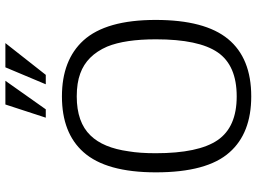

<svg xmlns="http://www.w3.org/2000/svg" viewBox="-140 -802 953 713"><g transform="rotate(-90 336.5 -445.5)"><path d="M443 -902H533L415 -752H380ZM305 -902H393L287 -752H256ZM190 -586Q144 -539 131 -444Q124 -403 124 -344Q124 -185 172.5 -114Q221 -43 335 -43Q450 -43 498.5 -113.5Q547 -184 547 -343Q547 -458 520 -524Q487 -600 420 -624Q385 -637 335 -637Q239 -637 190 -586ZM543 -612Q619 -528 619 -344Q619 -161 548 -75Q477 11 335 11Q198 11 127 -70Q53 -153 53 -343Q53 -528 128 -612Q199 -692 335 -692Q470 -692 543 -612Z"/></g></svg>

Font: Pavanam
Style: Regular
Weight: 400
Designer: Tharique Azeez
Foundry: Tharique Azeez
Version: Version 1.86; ttfautohint (v1.3) -l 8 -r 50 -G 200 -x 14 -D 